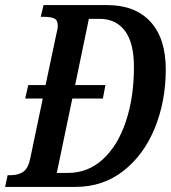

<svg xmlns="http://www.w3.org/2000/svg" viewBox="-38 -734 671 754"><path d="M613 -461Q613 -338 570.5 -232.5Q528 -127 447.5 -63.5Q367 0 258 0H-18L-8 -46H3Q34 -46 53.5 -59.5Q73 -73 81 -113L130 -347H61L73 -400H141L182 -594Q184 -602 186.5 -614Q189 -626 189 -632Q189 -655 175 -661.5Q161 -668 132 -668H122L133 -714H383Q493 -714 553 -648.5Q613 -583 613 -461ZM488 -471Q488 -566 452.5 -613Q417 -660 353 -660H311L257 -400H376L366 -347H246L185 -55H229Q308 -55 366.5 -109Q425 -163 456.5 -257.5Q488 -352 488 -471Z"/></svg>

Font: Noto Serif CondSemiBold
Style: Italic
Weight: 600
Width: 3
Italic angle: -12°
Designer: Monotype Design Team
Foundry: Monotype Imaging Inc.
Version: Version 1.001